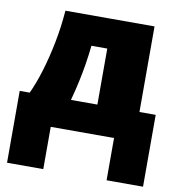

<svg xmlns="http://www.w3.org/2000/svg" viewBox="-84 -629 840 908"><g transform="rotate(10 336.5 -175.0)"><path d="M585 -553V-142H663V203H488V0H184V203H10V-142H58Q81 -191 101 -256.5Q121 -322 136 -398Q151 -474 157 -553ZM307 -411Q302 -364 295 -320.5Q288 -277 278.5 -233.5Q269 -190 256 -142H383V-411Z"/></g></svg>

Font: Noto Sans Display Black
Style: Regular
Weight: 900
Designer: Monotype Design Team
Foundry: Monotype Imaging Inc.
Version: Version 2.003